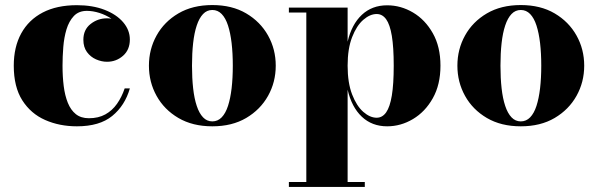

<svg xmlns="http://www.w3.org/2000/svg" viewBox="-20 -490 2366 760"><path d="M284.5 10Q215.5 10 158.8 -15Q102 -40 68.2 -93Q34.5 -146 34.5 -230Q34.5 -304 64 -357.8Q93.5 -411.5 149.2 -440.5Q205 -469.5 284.5 -469.5Q346.5 -469.5 393.8 -451.2Q441 -433 467.5 -402Q494 -371 494 -333.5Q494 -293 467 -269.2Q440 -245.5 403.5 -245.5Q382 -245.5 360.2 -255Q338.5 -264.5 324.2 -284Q310 -303.5 310 -332.5Q310 -372.5 338.5 -395Q367 -417.5 403.5 -417.5Q438.5 -417.5 465.8 -395.5Q493 -373.5 493 -333.5H474Q474 -358.5 459.8 -379.2Q445.5 -400 422.5 -415.2Q399.5 -430.5 373.5 -438.8Q347.5 -447 324 -447Q291.5 -447 272.2 -426.5Q253 -406 243.2 -373.8Q233.5 -341.5 230.5 -303.5Q227.5 -265.5 227.5 -230Q227.5 -187 232.2 -149.2Q237 -111.5 248.5 -83Q260 -54.5 280.2 -38.2Q300.5 -22 332 -22Q369.5 -22 397 -37.2Q424.5 -52.5 443.2 -79.2Q462 -106 473.5 -140H494Q474.5 -72 424.2 -31Q374 10 284.5 10Z M820.5 10Q742.5 10 686.2 -23Q630 -56 599.8 -110.5Q569.5 -165 569.5 -230Q569.5 -295 599.8 -349.5Q630 -404 686.2 -437Q742.5 -470 820.5 -470Q898.5 -470 954.5 -437Q1010.5 -404 1041 -349.5Q1071.5 -295 1071.5 -230Q1071.5 -165 1041 -110.5Q1010.5 -56 954.5 -23Q898.5 10 820.5 10ZM820.5 -9.5Q842 -9.5 857.5 -25.5Q873 -41.5 882.5 -70.8Q892 -100 896.8 -140.5Q901.5 -181 901.5 -230Q901.5 -279 896.8 -319.5Q892 -360 882.5 -389.2Q873 -418.5 857.5 -434.5Q842 -450.5 820.5 -450.5Q799 -450.5 783.8 -434.5Q768.5 -418.5 758.8 -389.2Q749 -360 744.5 -319.5Q740 -279 740 -230Q740 -181 744.5 -140.5Q749 -100 758.8 -70.8Q768.5 -41.5 783.8 -25.5Q799 -9.5 820.5 -9.5Z M1123.5 250V230.5H1192.5V-440.5H1123.5V-460H1356V-325Q1372 -393.5 1412.2 -431.2Q1452.5 -469 1512.5 -469Q1566.5 -469 1614.8 -440.5Q1663 -412 1693.2 -358.5Q1723.5 -305 1723.5 -230Q1723.5 -155 1693.2 -101.2Q1663 -47.5 1614.8 -18.8Q1566.5 10 1512.5 10Q1452.5 10 1412.2 -28Q1372 -66 1356 -135V230.5H1424V250ZM1471 -24Q1493.5 -24 1508.5 -45.2Q1523.5 -66.5 1531 -111.8Q1538.5 -157 1538.5 -230Q1538.5 -303 1531 -348Q1523.5 -393 1508.5 -413.8Q1493.5 -434.5 1471 -434.5Q1444.5 -434.5 1418 -411.5Q1391.5 -388.5 1373.8 -343Q1356 -297.5 1356 -230Q1356 -162 1373.8 -116.2Q1391.5 -70.5 1418 -47.2Q1444.5 -24 1471 -24Z M2041.5 10Q1963.5 10 1907.2 -23Q1851 -56 1820.8 -110.5Q1790.5 -165 1790.5 -230Q1790.5 -295 1820.8 -349.5Q1851 -404 1907.2 -437Q1963.5 -470 2041.5 -470Q2119.5 -470 2175.5 -437Q2231.5 -404 2262 -349.5Q2292.5 -295 2292.5 -230Q2292.5 -165 2262 -110.5Q2231.5 -56 2175.5 -23Q2119.5 10 2041.5 10ZM2041.5 -9.5Q2063 -9.5 2078.5 -25.5Q2094 -41.5 2103.5 -70.8Q2113 -100 2117.8 -140.5Q2122.5 -181 2122.5 -230Q2122.5 -279 2117.8 -319.5Q2113 -360 2103.5 -389.2Q2094 -418.5 2078.5 -434.5Q2063 -450.5 2041.5 -450.5Q2020 -450.5 2004.8 -434.5Q1989.5 -418.5 1979.8 -389.2Q1970 -360 1965.5 -319.5Q1961 -279 1961 -230Q1961 -181 1965.5 -140.5Q1970 -100 1979.8 -70.8Q1989.5 -41.5 2004.8 -25.5Q2020 -9.5 2041.5 -9.5Z"/></svg>

Font: Bodoni Moda 11pt ExtraBold
Style: Regular
Weight: 800
Designer: Owen Earl
Foundry: indestructible type
Version: Version 2.004